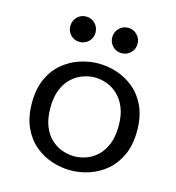

<svg xmlns="http://www.w3.org/2000/svg" viewBox="-104 -766 791 865"><g transform="rotate(15 292.0 -334.0)"><path d="M302 10.5Q258.5 10.5 215 -3.8Q171.5 -18 135.5 -48.2Q99.5 -78.5 78 -126Q56.5 -173.5 56.5 -239Q56.5 -304.5 78 -351.8Q99.5 -399 135.5 -429Q171.5 -459 215 -473.2Q258.5 -487.5 302 -487.5Q345.5 -487.5 388.8 -473.2Q432 -459 468 -429Q504 -399 525.5 -351.8Q547 -304.5 547 -239Q547 -173.5 525.5 -126Q504 -78.5 468 -48.2Q432 -18 388.8 -3.8Q345.5 10.5 302 10.5ZM302 -55Q330 -55 358 -65Q386 -75 409.2 -96.8Q432.5 -118.5 446.8 -153.8Q461 -189 461 -239Q461 -288.5 446.8 -323.2Q432.5 -358 409.2 -380Q386 -402 358 -412.2Q330 -422.5 302 -422.5Q274 -422.5 245.8 -412.2Q217.5 -402 194 -380Q170.5 -358 156.5 -323.2Q142.5 -288.5 142.5 -239Q142.5 -189 156.5 -153.8Q170.5 -118.5 194 -96.8Q217.5 -75 245.8 -65Q274 -55 302 -55ZM192.5 -559Q168 -559 151 -576Q134 -593 134 -618Q134 -643 151 -660.2Q168 -677.5 192.5 -677.5Q217 -677.5 234.2 -660.2Q251.5 -643 251.5 -618Q251.5 -593 234.2 -576Q217 -559 192.5 -559ZM388.5 -559Q364 -559 346.8 -576Q329.5 -593 329.5 -618Q329.5 -643 346.8 -660.2Q364 -677.5 388.5 -677.5Q413 -677.5 430.2 -660.2Q447.5 -643 447.5 -618Q447.5 -593 430.2 -576Q413 -559 388.5 -559Z"/></g></svg>

Font: Sono
Style: Regular
Weight: 400
Designer: Tyler Finck
Foundry: Tyler Finck
Version: Version 2.112